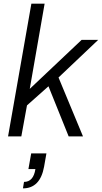

<svg xmlns="http://www.w3.org/2000/svg" viewBox="-20 -743 555 1046"><path d="M23.9 0 150.9 -723.1H223.1L142.1 -258.8L424.8 -525.9H515.1L298.8 -320.8L432.1 0H354L244.1 -272.9L127 -168.9L96.2 0ZM105 283.2 110.8 248Q162.1 248 172.9 178.2H134.8L149.9 92.8H232.9L220.2 165Q198.7 283.2 105 283.2Z"/></svg>

Font: Archivo Light
Style: Italic
Weight: 300
Italic angle: -10°
Designer: Hector Gatti
Foundry: Omnibus-Type
Version: Version 2.001